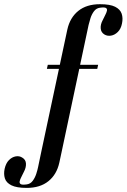

<svg xmlns="http://www.w3.org/2000/svg" viewBox="-105 -724 604 914"><path d="M215.5 -583.2Q228 -640 267.6 -672Q307.2 -704 371 -704Q419 -704 443.1 -691.8Q467.2 -679.5 474.2 -658.8Q481.2 -638 475.8 -612.5Q470.8 -586.5 455.9 -571.9Q441 -557.2 423.5 -554.4Q406 -551.5 392.2 -559.8Q376 -569.5 374.4 -588.4Q372.8 -607.2 383.5 -627.2Q389.2 -639.8 395.5 -651.5Q401.8 -663.2 404 -672.6Q406.2 -682 399.2 -686.1Q392.2 -690.2 370.8 -687.2Q353.2 -685 342.2 -670.1Q331.2 -655.2 325.6 -637Q320 -618.8 316.8 -605.5L188.2 0H91.2ZM262 -396.2 266.2 -415.5H362.2L358 -396.2ZM118.2 -396.2 122.5 -415.5H189.8L185.5 -396.2ZM177.5 49.8Q165.2 106.5 125.5 138.5Q85.8 170.5 22 170.5Q-26 170.5 -50.6 158.2Q-75.2 146 -81.8 125.1Q-88.2 104.2 -83 79.8Q-77 53 -62.6 38.4Q-48.2 23.8 -30.6 20.5Q-13 17.2 0.8 26.2Q17.8 36 18.6 54.9Q19.5 73.8 8.8 93.8Q3.2 106 -3.1 117.9Q-9.5 129.8 -11.4 139.1Q-13.2 148.5 -6.2 152.6Q0.8 156.8 22.2 153.8Q40 151.5 50.9 136.6Q61.8 121.8 67.8 103Q73.8 84.2 76.2 72L91.2 0H188.2Z"/></svg>

Font: Emberly Black
Style: Italic
Weight: 900
Italic angle: -12°
Designer: Rajesh Rajput
Foundry: Rajesh Rajput
Version: Version 1.000